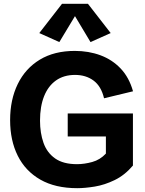

<svg xmlns="http://www.w3.org/2000/svg" viewBox="-20 -986 770 1019"><path d="M390.1 12.7Q273.4 12.7 194.1 -32.7Q114.7 -78.1 74.2 -159.4Q33.7 -240.7 33.7 -348.6Q33.7 -457 74.2 -540Q114.7 -623 191.4 -669.4Q268.1 -715.8 377 -715.8Q450.7 -715.8 513.2 -692.6Q575.7 -669.4 620.6 -622.1Q665.5 -574.7 686 -501.5L532.2 -464.4Q517.1 -528.3 476.6 -558.3Q436 -588.4 378.4 -588.4Q318.4 -588.4 276.9 -558.8Q235.4 -529.3 213.9 -475.1Q192.4 -420.9 192.4 -345.7Q192.4 -280.3 210.9 -227.8Q229.5 -175.3 272.7 -145Q315.9 -114.7 388.7 -114.7Q427.2 -114.7 469.2 -126.2Q511.2 -137.7 542 -170.9V-299.3L597.7 -261.7H339.4V-383.8H685.5V-107.4Q642.1 -56.2 588.6 -30.3Q535.2 -4.4 482.9 4.2Q430.7 12.7 390.1 12.7ZM294.9 -762.7 188.5 -810.5 309.1 -965.8H446.8L567.4 -810.5L460.4 -762.7L377.9 -900.4Z"/></svg>

Font: Schibsted Grotesk
Style: Bold
Weight: 700
Designer: Bakken & Baeck AS, Henrik Kongsvoll
Foundry: Schibsted ASA
Version: Version 1.100;gftools[0.9.25]